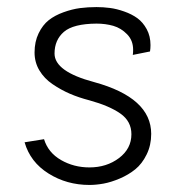

<svg xmlns="http://www.w3.org/2000/svg" viewBox="-20 -525 500 545"><path d="M253.9 -504.9Q229.5 -504.9 207 -502Q184.6 -499 160.2 -490.2Q135.7 -481.4 118.4 -467.8Q101.1 -454.1 89.6 -430.4Q78.1 -406.7 78.1 -376Q78.1 -348.1 91.8 -325.2Q105.5 -302.2 129.2 -286.1Q152.8 -270 178.2 -259Q203.6 -248 233.9 -240.2Q290.5 -224.6 321.8 -202.6Q353 -180.7 353 -144Q353 -103 317.9 -76.4Q282.7 -49.8 233.9 -49.8Q189.5 -49.8 153.1 -70.8Q116.7 -91.8 105 -129.9L49.8 -121.1Q65.9 -64.9 117.7 -32.5Q169.4 0 233.9 0Q252.9 0 274.2 -3.9Q295.4 -7.8 320.1 -18.3Q344.7 -28.8 364 -44.4Q383.3 -60.1 396.2 -86.4Q409.2 -112.8 409.2 -145Q409.2 -247.6 247.1 -292Q134.8 -321.8 134.8 -373Q134.8 -411.6 161.4 -434.6Q188 -457.5 253.9 -458Q279.3 -458 301.5 -451.7Q323.7 -445.3 340.8 -427.7Q357.9 -410.2 357.9 -383.8Q357.9 -374 356.9 -369.1L405.8 -378.9Q407.2 -387.7 407.2 -397Q407.2 -422.4 396.5 -442.1Q385.7 -461.9 369.9 -473.4Q354 -484.9 332.5 -492.4Q311 -500 292 -502.4Q272.9 -504.9 253.9 -504.9Z"/></svg>

Font: Comic Neue Angular
Style: Regular
Weight: 400
Designer: Craig Rozynski
Foundry: Craig Rozynski
Version: Version 2.003